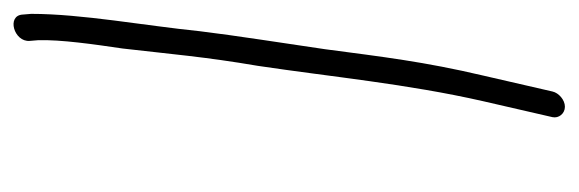

<svg xmlns="http://www.w3.org/2000/svg" viewBox="-299 -402 835 277"><g transform="rotate(-90 118.5 -263.5)"><path d="M103 134C113 134 123 125 125 116L148 16C168 -69 175 -129 186 -212C194 -267 206 -343 212 -393C220 -472 237 -563 237 -636L236 -648C235 -672 196 -661 198 -638L199 -626C200 -593 193 -545 187 -504C179 -435 175 -385 162 -309C146 -202 136 -94 111 16L88 116C86 125 93 134 103 134Z"/></g></svg>

Font: Electronic
Style: SeLtIt
Weight: 300
Version: Version 1.011